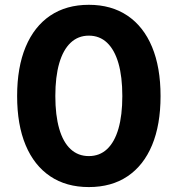

<svg xmlns="http://www.w3.org/2000/svg" viewBox="-20 -757 728 787"><path d="M344.1 9.8Q251.5 9.8 185.7 -34.5Q120 -78.7 85.1 -162Q50.2 -245.2 50.2 -363.4Q50.2 -481.2 85.2 -564.9Q120.2 -648.6 186 -693Q251.8 -737.3 344.2 -737.3Q436.6 -737.3 502.5 -692.8Q568.4 -648.3 603.2 -564.8Q638.1 -481.2 638.1 -363.3Q638.1 -245.2 603.3 -162Q568.6 -78.7 502.9 -34.5Q437.3 9.8 344.1 9.8ZM344 -117.2Q388.4 -117.2 418.9 -145.8Q449.5 -174.4 465.5 -229.5Q481.4 -284.7 481.4 -363.3Q481.4 -442.4 465.5 -497.7Q449.5 -552.9 418.9 -581.9Q388.3 -610.9 344.1 -610.9Q300.4 -610.9 269.6 -581.9Q238.8 -552.9 222.8 -497.7Q206.8 -442.4 206.8 -363.3Q206.8 -284.7 222.7 -229.5Q238.5 -174.4 269.3 -145.8Q300.1 -117.2 344 -117.2Z"/></svg>

Font: Inter V
Style: 
Weight: 400
Designer: Rasmus Andersson
Foundry: rsms
Version: Version 4.000;git-a3f224843